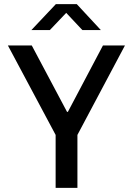

<svg xmlns="http://www.w3.org/2000/svg" viewBox="-20 -905 640 925"><path d="M248 0V-255L18 -686H133L303 -366H307L476 -686H582L353 -255V0ZM131 -760 249 -885H350L466 -760H377L299 -843L220 -760Z"/></svg>

Font: Chivo Mono
Style: Regular
Weight: 400
Monospace: yes
Designer: Hector Gatti
Foundry: Omnibus-Type
Version: Version 1.008; ttfautohint (v1.8.4.7-5d5b)